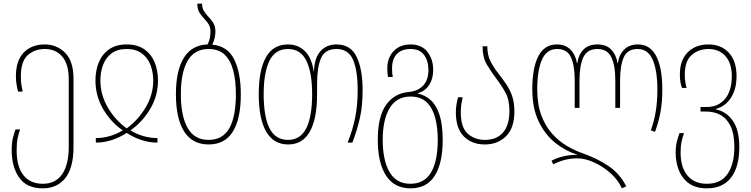

<svg xmlns="http://www.w3.org/2000/svg" viewBox="-20 -780 4107 1050"><path d="M214 250Q126 250 85 191.5Q44 133 44 41Q44 -1 51.5 -29Q59 -57 65 -72H90Q83 -55 77 -27.5Q71 0 71 41Q71 132 108.5 178.5Q146 225 214 225Q284 225 320 172.5Q356 120 356 22V-345Q356 -429 320.5 -470.5Q285 -512 225 -512Q170 -512 132 -478.5Q94 -445 94 -362Q94 -337 97 -316.5Q100 -296 104 -279H79Q74 -297 70.5 -318Q67 -339 67 -362Q67 -449 110 -493Q153 -537 225 -537Q290 -537 336 -491.5Q382 -446 382 -349V23Q382 137 337.5 193.5Q293 250 214 250Z M504 0V-25Q580 -25 650 -66V-68Q585 -113 543.5 -184.5Q502 -256 502 -340Q502 -395 520.5 -439.5Q539 -484 577 -510.5Q615 -537 673 -537Q731 -537 769 -510.5Q807 -484 825.5 -439.5Q844 -395 844 -340Q844 -256 801.5 -184.5Q759 -113 695 -68V-66Q764 -25 841 -25V0Q797 0 754 -14Q711 -28 673 -53Q634 -28 591 -14Q548 0 504 0ZM673 -78Q735 -123 776.5 -192.5Q818 -262 818 -340Q818 -385 803 -424.5Q788 -464 755.5 -488Q723 -512 673 -512Q622 -512 590 -488Q558 -464 543.5 -424.5Q529 -385 529 -340Q529 -262 569.5 -192.5Q610 -123 673 -78Z M1141 -536Q1225 -528 1261 -454.5Q1297 -381 1297 -264Q1297 -131 1253.5 -60.5Q1210 10 1121 10Q1032 10 987 -61Q942 -132 942 -265Q942 -394 985.5 -464Q1029 -534 1115 -537Q1124 -553 1127.5 -571Q1131 -589 1131 -607Q1131 -630 1122 -645.5Q1113 -661 1100 -674Q1085 -690 1072 -709Q1059 -728 1059 -760H1085Q1085 -736 1095 -720Q1105 -704 1118 -690Q1134 -675 1146 -655.5Q1158 -636 1158 -607Q1158 -572 1141 -536ZM1120 -15Q1198 -15 1234 -78.5Q1270 -142 1270 -265Q1270 -339 1255.5 -394.5Q1241 -450 1208.5 -481Q1176 -512 1121 -512Q1043 -512 1006 -447.5Q969 -383 969 -265Q969 -146 1006 -80.5Q1043 -15 1120 -15Z M1556 10Q1476 10 1435.5 -60.5Q1395 -131 1395 -265Q1395 -397 1434.5 -467Q1474 -537 1555 -537Q1610 -537 1647.5 -500.5Q1685 -464 1696 -388H1697Q1699 -463 1732.5 -500Q1766 -537 1820 -537Q1898 -537 1930.5 -469Q1963 -401 1963 -288Q1963 -201 1948.5 -136Q1934 -71 1907 0H1881Q1909 -70 1922.5 -137.5Q1936 -205 1936 -288Q1936 -395 1910.5 -453.5Q1885 -512 1820 -512Q1757 -512 1735.5 -462Q1714 -412 1714 -322V-264Q1714 -131 1674.5 -60.5Q1635 10 1556 10ZM1555 -15Q1623 -15 1655 -78.5Q1687 -142 1687 -265Q1687 -383 1655.5 -447.5Q1624 -512 1555 -512Q1485 -512 1453.5 -447.5Q1422 -383 1422 -265Q1422 -142 1454 -78.5Q1486 -15 1555 -15Z M2225 250Q2136 250 2091 180Q2046 110 2046 -15Q2046 -142 2091 -206Q2136 -270 2216 -277Q2267 -282 2295 -313Q2323 -344 2323 -397Q2323 -446 2299.5 -479Q2276 -512 2225 -512Q2177 -512 2150.5 -485Q2124 -458 2124 -405Q2124 -380 2128 -359H2102Q2100 -369 2099 -380.5Q2098 -392 2098 -405Q2098 -465 2133 -501Q2168 -537 2225 -537Q2286 -537 2317.5 -496.5Q2349 -456 2349 -398Q2349 -351 2328.5 -317.5Q2308 -284 2266 -270V-268Q2305 -260 2335.5 -232.5Q2366 -205 2383.5 -152Q2401 -99 2401 -14Q2401 112 2357.5 181Q2314 250 2225 250ZM2224 225Q2301 225 2337.5 162.5Q2374 100 2374 -15Q2374 -84 2359.5 -137.5Q2345 -191 2312.5 -221.5Q2280 -252 2225 -252Q2149 -252 2111 -189Q2073 -126 2073 -15Q2073 96 2110 160.5Q2147 225 2224 225Z M2632 10Q2560 10 2516.5 -34Q2473 -78 2473 -165Q2473 -188 2476.5 -209Q2480 -230 2485 -248H2510Q2506 -231 2503 -210.5Q2500 -190 2500 -165Q2500 -83 2538 -49Q2576 -15 2632 -15Q2696 -15 2731 -55.5Q2766 -96 2766 -174Q2766 -234 2744 -274Q2722 -314 2695 -349Q2667 -386 2643 -426Q2619 -466 2619 -527H2645Q2645 -477 2664 -441.5Q2683 -406 2709 -374Q2729 -348 2748.5 -319.5Q2768 -291 2780.5 -255.5Q2793 -220 2793 -171Q2793 -79 2747 -34.5Q2701 10 2632 10Z M3381 250Q3359 202 3316.5 165Q3274 128 3226 107Q3178 86 3138 86Q3100 86 3065 95.5Q3030 105 3006 119L2996 99Q3023 84 3061 75Q3099 66 3137 67V66Q3073 46 3017 1.5Q2961 -43 2926 -115.5Q2891 -188 2891 -292Q2891 -410 2924.5 -473.5Q2958 -537 3025 -537Q3072 -537 3100 -508.5Q3128 -480 3135 -435H3137Q3143 -480 3170.5 -508.5Q3198 -537 3247 -537Q3296 -537 3323 -508.5Q3350 -480 3357 -435H3359Q3365 -480 3393 -508.5Q3421 -537 3469 -537Q3535 -537 3568.5 -473.5Q3602 -410 3602 -290Q3602 -221 3592 -167Q3582 -113 3562 -59L3539 -67Q3558 -119 3566.5 -172.5Q3575 -226 3575 -290Q3575 -394 3549.5 -453Q3524 -512 3467 -512Q3412 -512 3391.5 -467.5Q3371 -423 3371 -338V-190H3345V-338Q3345 -423 3323 -467.5Q3301 -512 3247 -512Q3192 -512 3170.5 -467.5Q3149 -423 3149 -338V-190H3123V-338Q3123 -423 3102 -467.5Q3081 -512 3027 -512Q2969 -512 2943.5 -453Q2918 -394 2918 -292Q2918 -210 2940 -150.5Q2962 -91 2998.5 -50Q3035 -9 3079.5 17.5Q3124 44 3171 60Q3247 87 3308 128Q3369 169 3405 239Z M3846 250Q3787 250 3749.5 224Q3712 198 3693.5 153.5Q3675 109 3675 54Q3675 18 3682.5 -9.5Q3690 -37 3696 -52H3721Q3714 -35 3708 -8.5Q3702 18 3702 54Q3702 135 3739.5 180Q3777 225 3846 225Q3922 225 3959 171Q3996 117 3996 24Q3996 -47 3975.5 -89.5Q3955 -132 3920.5 -151Q3886 -170 3843 -170H3811V-195H3847Q3908 -195 3945 -239Q3982 -283 3982 -363Q3982 -435 3947 -473.5Q3912 -512 3855 -512Q3801 -512 3763 -479.5Q3725 -447 3725 -372Q3725 -349 3728 -330Q3731 -311 3735 -299H3710Q3698 -328 3698 -372Q3698 -451 3741 -494Q3784 -537 3855 -537Q3923 -537 3965.5 -492Q4008 -447 4008 -363Q4008 -293 3977.5 -245.5Q3947 -198 3894 -184V-182Q3951 -171 3987 -120.5Q4023 -70 4023 24Q4023 134 3977.5 192Q3932 250 3846 250Z"/></svg>

Font: Noto Sans Georgian Condensed Thin
Style: Regular
Weight: 100
Width: 3
Designer: Monotype Design Team, Akaki Razmadze
Foundry: Google LLC
Version: Version 2.005; ttfautohint (v1.8.4.7-5d5b)